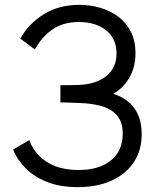

<svg xmlns="http://www.w3.org/2000/svg" viewBox="-20 -755 636 790"><path d="M300.5 15Q227 15 173.2 -6.5Q119.5 -28 85 -63.2Q50.5 -98.5 33.5 -139.5L100.5 -178.5Q112.5 -144.5 138.5 -116.5Q164.5 -88.5 205.5 -72Q246.5 -55.5 303 -55.5Q361.5 -55.5 402.2 -74Q443 -92.5 464 -126Q485 -159.5 485 -204Q485 -253 461.5 -280Q438 -307 398.5 -318.2Q359 -329.5 310.5 -331Q274 -332.5 258.5 -333Q243 -333.5 238 -333.5Q233 -333.5 228.5 -333.5V-404.5Q232 -404.5 247 -404.5Q262 -404.5 279 -404.8Q296 -405 306 -405.5Q377.5 -409 418.5 -443Q459.5 -477 459.5 -535Q459.5 -596.5 416.2 -630.5Q373 -664.5 304.5 -664.5Q240 -664.5 195.8 -633.8Q151.5 -603 123.5 -551.5L63.5 -596Q97.5 -657 159.5 -696Q221.5 -735 306.5 -735Q352 -735 393.8 -722.5Q435.5 -710 467.8 -685.5Q500 -661 518.8 -623.8Q537.5 -586.5 537.5 -536.5Q537.5 -478 511.8 -434.5Q486 -391 445.5 -369Q500.5 -352.5 531.8 -311Q563 -269.5 563 -202.5Q563 -136.5 530.5 -87.5Q498 -38.5 438.8 -11.8Q379.5 15 300.5 15Z"/></svg>

Font: Cns Manrope
Style: Regular
Weight: 400
Designer: Mikhail Sharanda
Foundry: Mikhail Sharanda
Version: Version 4.504